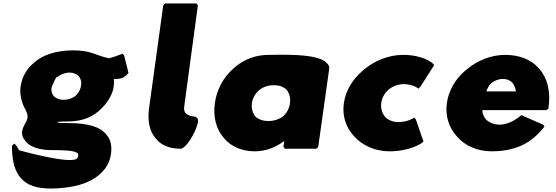

<svg xmlns="http://www.w3.org/2000/svg" viewBox="-20 -852 3210 1109"><path d="M125 -40 131 -32C157 -2 213 15 275 15C356 15 408 17 429 33C431 36 432 41 432 47C432 54 430 58 423 65C377 97 91 16 91 16C85 8 79 -3 74 -12H73L63 -23L50 -11L49 -8C50 54 56 123 96 171L103 179C135 216 189 238 279 237C402 235 494 208 551 159L559 152C594 121 615 82 621 37C627 -5 621 -43 596 -73L590 -80C557 -118 491 -141 376 -141C342 -141 322 -141 307 -147C321 -150 342 -150 391 -151C459 -154 510 -177 547 -208L556 -216C601 -255 626 -304 633 -334C638 -352 639 -373 638 -396C653 -395 683 -395 703 -412L711 -418C714 -421 717 -425 720 -429L722 -431L697 -532L687 -542L684 -540C684 -540 604 -510 606 -516C526 -534 508 -562 396 -561C307 -560 231 -537 180 -493L172 -486C133 -453 107 -407 99 -352C89 -282 125 -223 125 -223C162 -156 116 -149 108 -93C105 -72 112 -55 125 -40ZM310 -407C326 -419 348 -429 369 -432C397 -435 419 -427 435 -412C444 -400 451 -384 449 -365C447 -340 436 -317 417 -299C402 -287 382 -278 358 -276C331 -273 307 -281 290 -297C281 -309 275 -325 277 -343C277 -346 304 -414 310 -407Z M1041 -1 1049 -8C1083 -37 1137 -145 1121 -167L1120 -169H1119L1114 -174C1111 -178 1108 -178 1108 -178C1100 -179 1071 -180 1052 -198C1046 -207 1041 -218 1044 -236L1123 -822L1114 -832H934L923 -822L841 -227C831 -153 844 -94 878 -54L884 -47C914 -12 961 7 1023 7C1029 7 1036 3 1041 -1Z M1477 -332C1499 -349 1529 -360 1561 -360C1592 -360 1616 -352 1636 -333C1651 -314 1659 -287 1655 -256C1651 -226 1638 -201 1615 -180C1594 -164 1564 -153 1532 -153C1498 -153 1472 -162 1454 -180C1440 -198 1431 -225 1435 -256C1439 -286 1455 -312 1477 -332ZM1873 -482 1866 -489C1816 -546 1591 -535 1530 -535C1457 -535 1390 -509 1338 -465L1329 -457C1271 -407 1232 -335 1221 -256C1210 -177 1229 -105 1272 -56L1278 -49C1317 -5 1378 22 1452 22C1516 22 1575 -2 1622 -38L1617 -3L1626 7H1807L1818 -3L1881 -451C1883 -463 1881 -473 1873 -482Z M2311 -366C2364 -366 2393 -343 2393 -343L2397 -340L2408 -351L2488 -476L2479 -486C2478 -487 2426 -535 2308 -535C2226 -535 2143 -502 2081 -449L2073 -442C2016 -393 1976 -328 1966 -255C1956 -184 1977 -121 2019 -72L2026 -64C2074 -11 2147 22 2230 22C2347 22 2414 -24 2415 -25L2426 -35L2382 -162L2373 -173L2369 -170C2369 -170 2334 -147 2281 -147C2250 -147 2225 -157 2205 -176C2188 -196 2178 -225 2182 -257C2186 -288 2203 -317 2227 -337C2251 -355 2280 -366 2311 -366Z M2819 -373C2837 -386 2858 -396 2885 -396C2908 -396 2925 -389 2940 -374C2949 -361 2958 -345 2960 -324H2789C2795 -341 2803 -358 2819 -373ZM2989 -185C2904 -113 2826 -124 2787 -162C2775 -176 2766 -196 2766 -216H3136L3148 -225V-228C3162 -325 3141 -402 3096 -453L3090 -460C3046 -509 2978 -535 2899 -535C2816 -535 2738 -503 2677 -452L2667 -444C2610 -395 2571 -329 2561 -256C2551 -184 2572 -118 2615 -69L2621 -62C2666 -10 2737 22 2821 22C2913 22 2997 0 3064 -57L3073 -65C3090 -80 3108 -98 3123 -119L3125 -122L3117 -132L2991 -187Z"/></svg>

Font: Hussar Woodtype
Style: UltraObl
Weight: 900
Foundry: Cannot Into Space Fonts
Version: Version 1.07